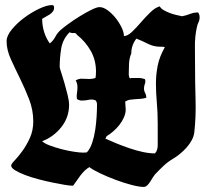

<svg xmlns="http://www.w3.org/2000/svg" viewBox="-20 -721 813 756"><path d="M185 -701Q193 -701 193 -691Q193 -682 188 -675.5Q183 -669 175.5 -664Q168 -659 160 -655Q152 -651 146 -647Q146 -621 153.5 -596Q161 -571 176 -550Q190 -561 198 -576.5Q206 -592 220 -604Q229 -612 249.5 -627Q270 -642 293.5 -656.5Q317 -671 339 -682Q361 -693 372 -693Q387 -693 404 -680.5Q421 -668 435 -650.5Q449 -633 458.5 -613.5Q468 -594 468 -579Q482 -579 499 -595Q516 -611 534 -632Q552 -653 571.5 -672Q591 -691 609 -696Q613 -688 624 -681.5Q635 -675 648 -670Q661 -665 674.5 -662Q688 -659 697 -657Q713 -660 728 -666Q743 -672 760 -672Q766 -664 766 -653Q766 -642 761.5 -633Q757 -624 755 -613Q747 -577 747.5 -537Q748 -497 748 -460Q748 -397 750 -329.5Q752 -262 745 -199Q743 -184 735 -169Q727 -154 715 -140.5Q703 -127 689 -115.5Q675 -104 663 -97Q641 -84 624 -68Q607 -52 590 -34Q586 -29 581 -21Q576 -13 571 -5Q566 3 559.5 9Q553 15 546 15Q528 15 497.5 7Q467 -1 435 -13Q403 -25 374.5 -38.5Q346 -52 332 -63Q323 -58 314 -49.5Q305 -41 297 -30.5Q289 -20 282 -9.5Q275 1 268 10H263Q254 10 233 6.5Q212 3 185.5 -2.5Q159 -8 130.5 -15.5Q102 -23 78.5 -32Q55 -41 39.5 -50.5Q24 -60 24 -69Q24 -75 37.5 -89Q51 -103 67.5 -125.5Q84 -148 97.5 -177.5Q111 -207 111 -243Q111 -288 94.5 -330.5Q78 -373 58.5 -412.5Q39 -452 22.5 -488.5Q6 -525 6 -559Q6 -580 26.5 -605Q47 -630 76 -651.5Q105 -673 135 -687Q165 -701 185 -701ZM254 -594Q227 -567 221 -530Q215 -493 215 -457Q215 -453 221 -435.5Q227 -418 233.5 -395Q240 -372 246 -348Q252 -324 252 -308Q252 -259 221.5 -220.5Q191 -182 146 -165Q155 -156 176.5 -148Q198 -140 223 -133.5Q248 -127 271.5 -123.5Q295 -120 308 -120L322 -121Q335 -135 343 -159Q351 -183 355 -210Q359 -237 360.5 -263.5Q362 -290 362 -309Q362 -320 356 -326Q343 -331 329.5 -328Q316 -325 302 -325Q292 -325 283 -331Q281 -343 283 -354.5Q285 -366 285 -378Q285 -393 278 -404Q290 -412 304 -411Q318 -410 332 -410Q345 -410 356 -414Q357 -420 357.5 -426.5Q358 -433 358 -439Q358 -484 337.5 -520.5Q317 -557 283 -584Q279 -592 270 -591Q261 -590 254 -594ZM497 -511Q489 -491 488 -470Q487 -449 487 -428Q487 -424 489 -417Q491 -410 497 -414Q511 -414 524.5 -414Q538 -414 551 -409Q554 -400 550.5 -391Q547 -382 547 -373Q547 -363 551.5 -355Q556 -347 556 -336Q546 -333 535 -332Q524 -331 513.5 -330.5Q503 -330 492.5 -328.5Q482 -327 473 -321Q473 -313 474 -305.5Q475 -298 475 -290Q475 -275 468 -259Q461 -243 450 -229Q439 -215 425.5 -203.5Q412 -192 400 -185L395 -175Q415 -166 439.5 -156Q464 -146 490.5 -137Q517 -128 542.5 -122.5Q568 -117 590 -117Q596 -123 598.5 -131.5Q601 -140 601 -148V-236Q601 -279 597.5 -317.5Q594 -356 594 -392Q594 -428 601 -463Q608 -498 629 -535Q624 -537 620 -537Q616 -537 611 -537Q585 -537 562.5 -548.5Q540 -560 517 -569Q497 -543 497 -511Z"/></svg>

Font: CAT Schmalfette Thannhaeuser
Style: Regular
Weight: 700
Designer: Peter Wiegel nach Herbert Thanhaeuser 1939/40
Foundry: CAT-Fonts, Peter Wiegel
Version: Version 1.000